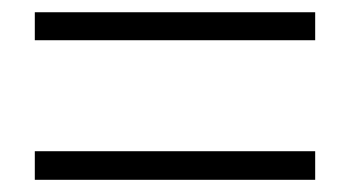

<svg xmlns="http://www.w3.org/2000/svg" viewBox="-20 -523 575 315"><path d="M37.1 -457V-502.9H497.1V-457ZM37.1 -228V-274.9H497.1V-228Z"/></svg>

Font: Source Han Sans CN Light
Style: Regular
Weight: 300
Designer: Ryoko NISHIZUKA  (kana, bopomofo & ideographs); Paul D. Hunt (Latin, Greek & Cyrillic); Sandoll Communications , Soo-you
Foundry: Adobe
Version: Version 2.000;hotconv 1.0.107;makeotfexe 2.5.65593